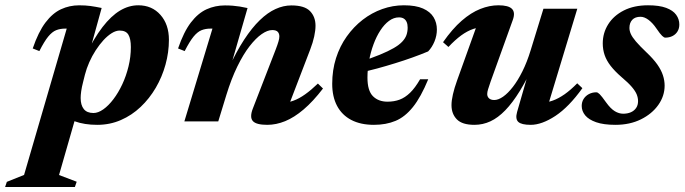

<svg xmlns="http://www.w3.org/2000/svg" viewBox="-108 -466 2628 737"><path d="M211.2 -152.1Q205.8 -131.2 203.7 -116Q201.6 -100.8 201.6 -89.9Q201.6 -62.6 213.6 -47.4Q225.7 -32.2 250.8 -32.2Q268.7 -32.2 288.6 -46.3Q308.5 -60.3 327.3 -85.1Q346.2 -109.9 361.3 -142.2Q376.4 -174.4 385.3 -211.1Q394.3 -247.8 394.3 -285.4Q394.3 -316.7 384.9 -332.7Q375.4 -348.7 351.4 -348.7Q337 -348.7 321 -338.8Q305.1 -328.9 289.3 -311.9Q273.6 -294.8 259.4 -272.9Q245.2 -251 234.6 -226.9Q224 -202.8 218 -179.3ZM126.1 -41.7H189.7L118.6 205.8L186.4 231.6L179.4 251.8H-88.4L-81.7 232L-15.6 205.5L148.1 -356.2Q146.6 -356.2 145.2 -356.2Q143.8 -356.2 142.2 -356.2Q122.9 -356.2 107.4 -350Q92 -343.8 76.9 -325.4Q61.9 -307 43.1 -269.9L17.6 -280Q39.4 -343.7 66.7 -379.7Q94 -415.7 126.4 -430.6Q158.8 -445.6 195.8 -445.6Q220.3 -445.6 239.1 -443Q257.9 -440.4 282.2 -435.4L230.4 -248.1L219.1 -250.4Q252.2 -319 285.4 -362Q318.6 -405 352.7 -425.4Q386.8 -445.7 422.7 -445.7Q475.3 -445.7 507.8 -409Q540.4 -372.3 540.4 -313.4Q540.4 -265.2 527.3 -218Q514.3 -170.8 490 -129.2Q465.7 -87.6 431.8 -55.5Q398 -23.4 355.8 -5.1Q313.7 13.2 265.2 13.2Q215.9 13.2 178.8 -0.4Q141.8 -13.9 126.1 -41.7Z M600.9 -269.9 575.5 -280Q597.3 -343.7 624.7 -379.6Q652.2 -415.5 685.1 -430.4Q717.9 -445.2 755.3 -445.2Q771.9 -445.2 785.4 -444.1Q798.8 -443 812.4 -440.9Q826.1 -438.7 842.2 -435.1L772.8 -194.7L769.1 -202.8Q798.9 -267.4 829 -313.5Q859.1 -359.5 889.3 -388.6Q919.4 -417.7 949.7 -431.4Q980 -445.2 1010.4 -445.2Q1060.9 -445.2 1082 -423.4Q1103.1 -401.6 1103.1 -367.3Q1103.1 -349.3 1098.1 -326.1Q1093.1 -302.9 1082.7 -275.8L990.8 -36.1L974 -71.2Q996.6 -71.5 1018.4 -79.5Q1040.2 -87.4 1063.3 -103.9Q1086.4 -120.3 1112.3 -145.3L1131.8 -126.2Q1093.6 -76.4 1057.3 -45.7Q1021.1 -15 986.6 -0.9Q952 13.2 917.8 13.2Q875.3 13.2 862.5 -1.4Q849.6 -16 862.6 -49.5L950.9 -277.6Q957.8 -295.8 961 -307Q964.3 -318.1 964.3 -326.3Q964.3 -337.2 958.1 -343.9Q951.8 -350.6 937 -350.6Q918.8 -350.6 896.5 -335.1Q874.1 -319.6 850 -288.6Q825.9 -257.6 803 -210.7Q780 -163.8 760.7 -100.9L729.8 0H599.7L707.5 -356.2Q705.5 -356.2 703.8 -356.2Q702 -356.2 700 -356.2Q680.8 -356.2 665.4 -350Q650 -343.8 634.9 -325.4Q619.9 -307 600.9 -269.9Z M1423.5 -399.3Q1403.4 -399.3 1385.2 -385.8Q1367 -372.4 1351.9 -349Q1336.7 -325.7 1325.8 -296Q1314.8 -266.2 1308.7 -233.4Q1302.5 -200.5 1302.5 -167.9Q1302.5 -118 1323.5 -96.8Q1344.5 -75.7 1379.4 -75.7Q1404.9 -75.7 1425.9 -83.5Q1446.9 -91.3 1466.2 -110Q1485.4 -128.6 1504.5 -161.7H1535.8Q1507.7 -93.3 1477.1 -55.2Q1446.6 -17.1 1410.2 -2Q1373.9 13.2 1327.3 13.2Q1276.2 13.2 1240.3 -5.6Q1204.5 -24.4 1185.8 -59.7Q1167.2 -95 1167.2 -144.3Q1167.2 -196.8 1181.8 -242.8Q1196.5 -288.9 1223 -326Q1249.5 -363.2 1284.2 -390.1Q1319 -417 1359.3 -431.3Q1399.6 -445.7 1442.3 -445.7Q1488 -445.7 1515.8 -433.3Q1543.6 -420.9 1556.3 -399.9Q1569 -378.8 1569 -352.7Q1569 -329.3 1559.8 -306.8Q1550.5 -284.2 1535.4 -268.6Q1506.7 -256.6 1474.6 -245.1Q1442.5 -233.6 1408.4 -223.1Q1374.3 -212.5 1339.4 -203Q1304.5 -193.6 1270.1 -185.4L1271.6 -227.5Q1317.7 -242.7 1350.1 -256Q1382.4 -269.3 1403.4 -281.5Q1424.4 -293.7 1435.9 -306Q1447.5 -318.3 1452.2 -331.5Q1456.8 -344.8 1456.8 -359.9Q1456.8 -372.6 1453.1 -381.2Q1449.4 -389.9 1442.1 -394.6Q1434.7 -399.3 1423.5 -399.3Z M1876.9 -36.3 1935 -237.6 1946.6 -228.5Q1916 -163.7 1887.8 -117.5Q1859.5 -71.4 1831.5 -42.6Q1803.6 -13.8 1774.5 -0.3Q1745.4 13.2 1713 13.2Q1666.2 13.2 1645.7 -7.8Q1625.1 -28.8 1625.1 -62.4Q1625.1 -80.3 1630.6 -104.1Q1636 -127.9 1646.5 -157L1732.4 -396.3L1757.4 -361.9Q1732.3 -362.9 1708.9 -355Q1685.5 -347 1662.2 -330Q1638.9 -312.9 1613.3 -285.7L1592.6 -304Q1628.6 -355.5 1664.3 -386.5Q1700.1 -417.6 1735.5 -431.6Q1770.9 -445.7 1805.2 -445.7Q1843.7 -445.7 1857.2 -432Q1870.7 -418.3 1860.5 -389.7L1775.1 -152.4Q1768.7 -133.8 1765.5 -123.3Q1762.2 -112.8 1762.2 -105.1Q1762.2 -94.9 1769.2 -88.5Q1776.2 -82.1 1789.3 -82.1Q1804.8 -82.1 1823.3 -95Q1841.8 -108 1860.8 -132.5Q1879.9 -157.1 1897.5 -192.5Q1915.1 -227.9 1928.9 -272.9L1978 -432.5H2108L1988.4 -37.7L1972.1 -71.7Q1992.8 -72.3 2014.4 -80.1Q2035.9 -87.9 2059.2 -104.1Q2082.4 -120.4 2107.7 -146.2L2127.5 -127.6Q2075.8 -55.3 2023.8 -21Q1971.7 13.2 1929.1 13.2Q1893.8 13.2 1881.6 2Q1869.3 -9.3 1876.9 -36.3Z M2181.2 -111.7Q2186.5 -111.7 2194 -104.3Q2201.5 -97 2218.6 -72.9Q2236 -48.7 2252 -39.1Q2268 -29.5 2284 -29.5Q2300.7 -29.5 2313.6 -35.1Q2326.4 -40.7 2333.8 -51.6Q2341.2 -62.4 2341.2 -77.8Q2341.2 -90.6 2336.1 -103.4Q2331 -116.1 2317.5 -132.1Q2303.9 -148.1 2277.7 -170.2Q2251.9 -192.6 2236 -213.1Q2220.1 -233.6 2212.9 -254.7Q2205.7 -275.8 2205.7 -299.4Q2205.7 -339.5 2226.6 -372.7Q2247.4 -405.9 2286.5 -425.8Q2325.6 -445.7 2379.6 -445.7Q2422.8 -445.7 2449.1 -435.8Q2475.4 -426 2487.5 -409.2Q2499.6 -392.4 2499.6 -372Q2499.6 -356.6 2492.6 -345.3Q2485.7 -333.9 2473.4 -327.7Q2461.2 -321.5 2445.3 -321.5Q2441 -321.5 2433.5 -328.5Q2426 -335.5 2411.8 -356.5Q2397.7 -377.4 2381.7 -389.5Q2365.6 -401.6 2350.7 -401.6Q2329.9 -401.6 2319 -390Q2308.1 -378.3 2308.1 -358.8Q2308.1 -347.8 2313.4 -335.7Q2318.7 -323.7 2332.9 -306.9Q2347.1 -290.2 2373.5 -265Q2400 -240 2415.2 -218.4Q2430.3 -196.8 2436.7 -176.9Q2443.2 -157 2443.2 -137.4Q2443.2 -97.5 2418.9 -63.1Q2394.5 -28.7 2351.9 -7.7Q2309.4 13.2 2254.6 13.2Q2209 13.2 2180.4 3.2Q2151.8 -6.8 2138.3 -23.2Q2124.9 -39.7 2124.9 -59.2Q2124.9 -74.6 2132.3 -86.3Q2139.8 -98.1 2152.6 -104.9Q2165.4 -111.7 2181.2 -111.7Z"/></svg>

Font: Newsreader Text
Style: Italic
Weight: 400
Italic angle: -17°
Designer: Hugues Gentile
Foundry: Production Type
Version: Version 1.001